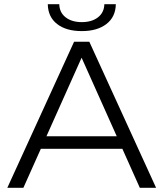

<svg xmlns="http://www.w3.org/2000/svg" viewBox="-20 -900 784 920"><path d="M15 0 335 -700H408L728 0H650L356 -657H386L92 0ZM141 -187 163 -247H570L592 -187ZM372 -751Q297 -751 253.5 -785Q210 -819 209 -880H264Q265 -840 294.5 -817Q324 -794 372 -794Q420 -794 449.5 -817Q479 -840 480 -880H535Q534 -819 490 -785Q446 -751 372 -751Z"/></svg>

Font: MOST Montserrat
Style: Regular
Weight: 400
Designer: Julieta Ulanovsky
Foundry: Julieta Ulanovsky
Version: Version 8.000;March 11, 2024;FontCreator 15.0.0.2926 64-bit